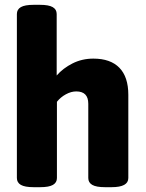

<svg xmlns="http://www.w3.org/2000/svg" viewBox="-20 -774 605 796"><path d="M119 2Q83 2 66.5 -7.5Q50 -17 50 -36V-716Q50 -735 66.5 -744.5Q83 -754 119 -754H146Q182 -754 198.5 -744.5Q215 -735 215 -716V-461Q241 -491 280.5 -511Q320 -531 367 -531Q438 -531 475 -493Q512 -455 512 -381V-36Q512 2 443 2H415Q379 2 362.5 -7.5Q346 -17 346 -36V-344Q346 -395 296 -395Q275 -395 253 -383Q231 -371 216 -352V-36Q216 -17 199.5 -7.5Q183 2 147 2Z"/></svg>

Font: Asap ExtraBold
Style: Regular
Weight: 800
Designer: Pablo Cosgaya
Foundry: Omnibus-Type
Version: Version 3.001; ttfautohint (v1.8.4.7-5d5b)